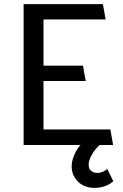

<svg xmlns="http://www.w3.org/2000/svg" viewBox="-20 -700 592 927"><path d="M94 0V-680H477Q481 -661 483.5 -643Q486 -625 490 -606H190V-383H381Q384 -364 387 -345.5Q390 -327 394 -309H190V-75H513L526 0H461Q442 16 425 44.5Q408 73 408 95Q408 115 420 125Q432 135 450 135Q461 135 473.5 130.5Q486 126 498 116Q505 131 512.5 145.5Q520 160 527 175Q509 191 486 199Q463 207 436 207Q387 207 356.5 177Q326 147 326 102Q326 78 338.5 48.5Q351 19 369 0Z"/></svg>

Font: Palanquin Medium
Style: Regular
Weight: 500
Designer: Pria Ravichandran
Version: Version 1.0.4